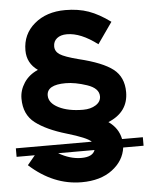

<svg xmlns="http://www.w3.org/2000/svg" viewBox="-58 -763 759 967"><g transform="rotate(-5 321.0 -279.5)"><path d="M642 -43V0H539Q530 67 470.5 111.5Q411 156 316 156Q173 156 53 47L92 0H0V-43H384Q362 -65 261.5 -94.5Q161 -124 105.5 -166.5Q50 -209 50 -290Q50 -332 74.5 -369.5Q99 -407 145 -427Q91 -465 91 -530Q91 -612 152 -663.5Q213 -715 308 -715Q374 -715 426 -696.5Q478 -678 535 -636L460 -529Q376 -593 306 -593Q274 -593 255.5 -578Q237 -563 237 -537.5Q237 -512 260.5 -496.5Q284 -481 354 -463Q474 -434 526 -393.5Q578 -353 578 -277Q578 -176 476 -134Q526 -99 537 -43ZM183 -294Q183 -256 231.5 -231.5Q280 -207 355 -207Q393 -207 419 -223.5Q445 -240 445 -267Q445 -308 385.5 -328Q326 -348 278 -348Q183 -348 183 -294ZM210 0Q268 34 325 34Q382 34 394 0Z"/></g></svg>

Font: Montserrat Subrayada
Style: Bold
Weight: 700
Version: Version 2.001